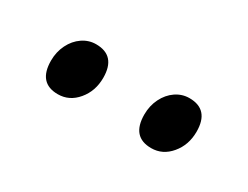

<svg xmlns="http://www.w3.org/2000/svg" viewBox="-29 -780 450 348"><g transform="rotate(30 195.5 -605.5)"><path d="M48.8 -595.7Q48.8 -613.8 56.4 -629.2Q64 -644.5 76.9 -653.3Q89.8 -662.1 105 -662.1Q146.5 -662.1 146.5 -615.7Q146.5 -587.9 130.1 -568.4Q113.8 -548.8 89.8 -548.8Q48.8 -548.8 48.8 -595.7ZM244.1 -595.7Q244.1 -613.8 251.7 -629.2Q259.3 -644.5 272.2 -653.3Q285.2 -662.1 300.3 -662.1Q341.8 -662.1 341.8 -615.7Q341.8 -587.9 325.4 -568.4Q309.1 -548.8 285.2 -548.8Q244.1 -548.8 244.1 -595.7Z"/></g></svg>

Font: David Libre
Style: Regular
Weight: 400
Version: Version 1.000